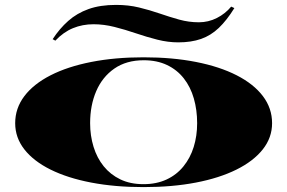

<svg xmlns="http://www.w3.org/2000/svg" viewBox="-20 -749 1173 784"><path d="M566 -515Q684 -515 780.5 -496Q877 -477 946.5 -441.5Q1016 -406 1053.5 -356.5Q1091 -307 1091 -246Q1091 -187 1053 -139Q1015 -91 945.5 -56.5Q876 -22 780 -3.5Q684 15 566 15Q449 15 352.5 -3.5Q256 -22 186.5 -56.5Q117 -91 79.5 -139Q42 -187 42 -246Q42 -307 79.5 -356.5Q117 -406 186.5 -441.5Q256 -477 352.5 -496Q449 -515 566 -515ZM567 -503Q496 -503 447 -469Q398 -435 373 -377Q348 -319 348 -246Q348 -195 362 -149.5Q376 -104 403.5 -70Q431 -36 471.5 -16.5Q512 3 566 3Q619 3 660 -16Q701 -35 729 -69.5Q757 -104 771 -149Q785 -194 785 -246Q785 -300 771.5 -347Q758 -394 730.5 -429Q703 -464 662 -483.5Q621 -503 567 -503ZM708 -576Q666 -576 622.5 -587Q579 -598 535 -613Q491 -628 447.5 -639Q404 -650 362 -650Q317 -650 278 -634Q239 -618 206 -583L195 -589Q223 -632 258.5 -663.5Q294 -695 341.5 -712Q389 -729 454 -729Q504 -729 547.5 -718.5Q591 -708 631.5 -694Q672 -680 711.5 -669Q751 -658 792 -658Q831 -658 865.5 -675.5Q900 -693 924 -722L937 -716Q906 -666 873.5 -635Q841 -604 801 -590Q761 -576 708 -576Z"/></svg>

Font: Kalnia Expanded Medium
Style: Regular
Weight: 500
Width: 7
Designer: Frida Medrano
Foundry: Frida Medrano
Version: Version 1.105